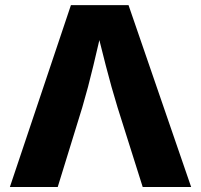

<svg xmlns="http://www.w3.org/2000/svg" viewBox="-20 -748 804 768"><path d="M19.5 0 263.7 -727.5H494.1L744.6 0H550.8L450.2 -318.4Q425.8 -397.9 403.1 -486.1Q380.4 -574.2 357.4 -670.4H397Q374.5 -574.2 353.5 -485.8Q332.5 -397.5 309.1 -318.4L210.9 0Z"/></svg>

Font: Inter 17pt ExtraBold
Style: Regular
Weight: 800
Version: Version 4.001;git-66647c0bb